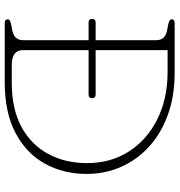

<svg xmlns="http://www.w3.org/2000/svg" viewBox="6 -746 740 791"><g transform="rotate(90 375.5 -350.0)"><path d="M59 -12Q59 -22 78 -26L104 -31Q145 -39 145 -75V-345.5H71.5Q57.5 -345.5 57.5 -360Q57.5 -374.5 71.5 -374.5H145V-625Q145 -661 104 -669L78 -674Q59 -678 59 -688Q59 -700 76 -700H280Q374 -700 450.5 -672.8Q527 -645.5 581.8 -596.2Q636.5 -547 666.2 -481Q696 -415 696 -337Q696 -242 654 -165.8Q612 -89.5 528 -44.8Q444 0 318.5 0H76Q59 0 59 -12ZM321 -29Q428.5 -29 502 -68.8Q575.5 -108.5 613.5 -178.8Q651.5 -249 651.5 -339.5Q651.5 -436 604 -510.8Q556.5 -585.5 471.5 -628.2Q386.5 -671 273.5 -671H186V-374.5H370Q384 -374.5 384 -360Q384 -345.5 370 -345.5H186V-75Q186 -29 247.5 -29Z"/></g></svg>

Font: Fraunces 9pt SuperSoft Thin
Style: Regular
Weight: 100
Version: Version 1.000;[b76b70a41]